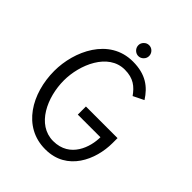

<svg xmlns="http://www.w3.org/2000/svg" viewBox="-243 -1003 1151 1151"><g transform="rotate(45 333.0 -427.0)"><path d="M296.4 -821.8C296.4 -817.4 296.9 -814.5 297.4 -812.5C299.8 -801.8 305.2 -793 313.5 -786.1C321.8 -779.3 331.5 -775.4 342.3 -775.4C354.5 -775.4 365.2 -779.8 374.5 -789.1C383.8 -798.3 388.2 -809.1 388.2 -821.8C388.2 -825.7 387.7 -828.6 387.2 -831.1C384.8 -841.3 379.4 -850.6 371.1 -857.4C362.8 -864.3 353 -867.7 342.3 -867.7C330.1 -867.7 319.3 -863.3 310.1 -854C300.8 -844.7 296.4 -834 296.4 -821.8ZM341.8 14.2H344.7C526.4 14.2 602.1 -155.8 602.1 -297.9V-339.8H334V-271H525.9C525.9 -189.9 484.9 -54.2 341.8 -54.2C202.6 -54.2 129.9 -214.4 129.9 -356.9C129.9 -490.2 202.1 -661.1 342.8 -661.1C417 -661.1 454.1 -628.9 487.8 -582C487.8 -582 528.8 -602.1 555.2 -615.2C511.2 -684.1 452.1 -730 342.8 -730C142.1 -730 48.8 -522.9 48.8 -356.9C48.8 -165.5 152.3 14.2 341.8 14.2Z"/></g></svg>

Font: Tuffy
Style: Regular
Weight: 500
Designer: Thatcher Ulrich, Karoly Barta and Michael Everson
Version: Version 001.270